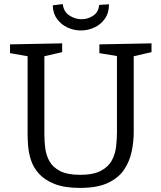

<svg xmlns="http://www.w3.org/2000/svg" viewBox="-20 -910 789 939"><path d="M466 -693 721 -698V-655L634 -635V-264Q634 -217 624 -169Q614 -121 587 -80.5Q560 -40 508 -15.5Q456 9 371 9Q295 9 246.5 -10.5Q198 -30 170.5 -60.5Q143 -91 131.5 -127Q120 -163 117.5 -196.5Q115 -230 115 -253V-635L29 -650V-693L284 -698V-655L197 -635V-253Q197 -222 201 -187.5Q205 -153 221 -123Q237 -93 273 -74Q309 -55 372 -55Q437 -55 474 -75Q511 -95 527.5 -126.5Q544 -158 548 -194.5Q552 -231 552 -264V-636L466 -650ZM375 -761Q342 -761 311 -775Q280 -789 259.5 -816.5Q239 -844 238 -884L287 -890Q291 -853 319 -834.5Q347 -816 379 -816Q410 -816 436 -833.5Q462 -851 465 -886L513 -889Q513 -847 493 -818.5Q473 -790 441.5 -775.5Q410 -761 375 -761Z"/></svg>

Font: Bitter
Style: Regular
Weight: 400
Designer: Sol Matas, and Bitter project Authors
Foundry: Sol Matas
Version: Version 2.001